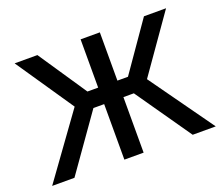

<svg xmlns="http://www.w3.org/2000/svg" viewBox="-115 -875 1227 1050"><g transform="rotate(-20 498.0 -350.0)"><path d="M839.7 0 581.8 -370.6 810.8 -700H939.4L708.8 -371.2L973.9 0ZM21.9 0 285.7 -365.5 58.2 -700H190.7L412.7 -370.1L151.6 0ZM442.1 0V-323.1H325.2V-419.1H442.1V-700H554.1V-419.1H670.7V-323.1H554.1V0Z"/></g></svg>

Font: Geologica-Sharp
Style: Regular
Weight: 100
Designer: Sindre Bremnes, Frode Helland
Foundry: Monokrom Skriftforlag AS
Version: Version 1.010;gftools[0.9.28]